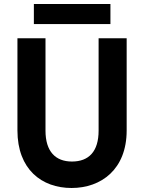

<svg xmlns="http://www.w3.org/2000/svg" viewBox="-20 -931 719 958"><path d="M67 -740V-280C67 -86 188 7 337 7C485 7 612 -86 612 -280V-740H472V-279C472 -175 423 -125 339 -125C257 -125 207 -175 207 -279V-740ZM149 -811H531V-911H149Z"/></svg>

Font: Malmofest SemiBold
Style: Regular
Weight: 600
Designer: Jonny Pinhorn (Poppins), Kolossal
Version: Version 1.004;Glyphs 3.1.2 (3151)